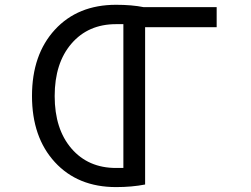

<svg xmlns="http://www.w3.org/2000/svg" viewBox="-20 -762 1040 794"><path d="M490.2 -67.4V-662.1Q485.4 -662.1 460 -662.1Q344.7 -662.1 275.4 -581.5Q206.1 -501 206.1 -364.7Q206.1 -228.5 275.4 -147.9Q344.7 -67.4 460 -67.4Q485.4 -67.4 490.2 -67.4ZM580.1 1Q525.4 11.7 460 11.7Q301.8 11.7 207 -91.3Q112.3 -194.3 112.3 -365.2Q112.3 -536.1 207 -639.2Q301.8 -742.2 460 -742.2Q525.4 -742.2 574.2 -732.4H876V-649.4H580.1Z"/></svg>

Font: GenEi Gothic M Regular
Style: Regular
Weight: 400
Designer: o_tamon (Modified); [Source Han Sans]
Ryoko NISHIZUKA  (kana & ideographs); Paul D. Hunt (Latin, Greek & Cyrillic); Wenl
Version: Version 1.1a;Original Version 1.004